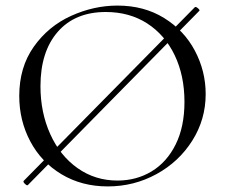

<svg xmlns="http://www.w3.org/2000/svg" viewBox="-20 -656 811 688"><path d="M78 8Q74 8 68 1.5Q62 -5 65 -8L678 -630L680 -631Q685 -631 691 -625Q697 -619 694 -617L80 7ZM49 -312Q49 -415 101 -488.5Q153 -562 234.5 -599Q316 -636 401 -636Q496 -636 568 -591.5Q640 -547 678.5 -474Q717 -401 717 -319Q717 -228 669 -152Q621 -76 540.5 -32Q460 12 366 12Q273 12 200.5 -31.5Q128 -75 88.5 -149.5Q49 -224 49 -312ZM641 -291Q641 -385 606 -458Q571 -531 507.5 -572Q444 -613 359 -613Q249 -613 187 -542Q125 -471 125 -347Q125 -253 160 -175.5Q195 -98 258 -53.5Q321 -9 401 -9Q469 -9 523.5 -42Q578 -75 609.5 -138.5Q641 -202 641 -291Z"/></svg>

Font: Cormorant Infant
Style: Regular
Weight: 400
Designer: Christian Thalmann (Catharsis Fonts)
Foundry: Catharsis Fonts
Version: Version 4.000